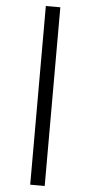

<svg xmlns="http://www.w3.org/2000/svg" viewBox="-67 -833 532 1128"><g transform="rotate(5 199.0 -269.0)"><path d="M156.2 257.8V-795.9H241.7V257.8Z"/></g></svg>

Font: Charis SIL Afr
Style: Bold Italic
Weight: 700
Italic angle: -11°
Foundry: SIL International
Version: Version 5.000